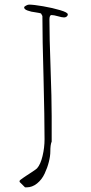

<svg xmlns="http://www.w3.org/2000/svg" viewBox="-20 -684 392 827"><path d="M64.5 98.1 64.9 100.1 87.9 123H94.7Q118.7 123 139.4 106.4Q160.2 89.8 172.4 63.5Q184.1 38.6 190.4 13.4Q196.8 -11.7 196.8 -32.2Q196.8 -61 202.6 -74.2V-184.1Q202.6 -259.3 197.8 -391.1Q192.9 -522.9 192.9 -599.1Q192.9 -619.1 201.7 -619.1Q211.9 -619.1 228.5 -614.3Q247.1 -608.9 255.9 -608.9Q262.2 -608.9 267.1 -612.5Q272 -616.2 272 -622.1Q272 -630.4 239.5 -640.1Q207 -649.9 165.8 -657Q124.5 -664.1 105 -664.1Q100.1 -664.1 92 -659.9Q84 -655.8 84 -651.9Q84 -644 98.6 -638.7Q114.3 -632.8 132.8 -630.9Q152.8 -627.9 156.7 -626L162.6 -615.2Q162.6 -518.6 167.5 -349.6Q171.9 -172.4 171.9 -84Q171.9 -48.3 163.3 -12.2Q154.8 23.9 139.6 41Q136.7 44.4 116.7 57.6L94.2 72.3L80.6 81.5Q64 92.3 64 96.2Z"/></svg>

Font: Amatica SC
Style: Regular
Weight: 400
Version: Version 2.000